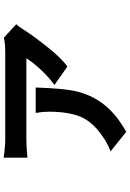

<svg xmlns="http://www.w3.org/2000/svg" viewBox="148 -755 704 1040"><g transform="rotate(-90 500.0 -235.0)"><path d="M408.2 -393.6H545.9Q541 -240.2 525.4 -174.8Q490.2 -22.5 350.6 69.3Q329.1 84 305.7 96.7L200.2 11.7Q243.2 -3.9 281.2 -31.2Q361.3 -85.9 388.2 -152.3Q415 -218.8 415 -323.2Q415 -355.5 408.2 -393.6ZM815.4 -566.4 888.7 -499Q873 -482.4 859.4 -459Q824.2 -404.3 766.1 -331.1Q708 -257.8 660.2 -221.7L559.6 -292Q599.6 -320.3 642.1 -365.7Q684.6 -411.1 704.1 -444.3H269.5Q221.7 -444.3 166 -438.5V-567.4Q222.7 -558.6 269.5 -558.6H734.4Q790 -558.6 815.4 -566.4Z"/></g></svg>

Font: Gen Shin Gothic Bold
Style: Bold
Weight: 700
Designer: [Source Han Sans]
Ryoko NISHIZUKA  (kana & ideographs); Paul D. Hunt (Latin, Greek & Cyrillic); Wenlong ZHANG  (bopomofo
Version: Version 1.002.20150607